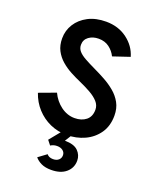

<svg xmlns="http://www.w3.org/2000/svg" viewBox="-170 -814 956 1158"><g transform="rotate(20 308.0 -235.0)"><path d="M316 12Q259 12 209.2 -10.2Q159.5 -32.5 122.5 -73Q85.5 -113.5 67 -168L175 -208Q197.5 -160 238.2 -130Q279 -100 326 -100Q371 -100 399.5 -123Q428 -146 428 -190Q428 -218.5 408 -240.8Q388 -263 355.2 -281.5Q322.5 -300 284 -317Q250.5 -331.5 216.8 -349.5Q183 -367.5 154.8 -392Q126.5 -416.5 109.2 -449.5Q92 -482.5 92 -527Q92 -577.5 118.5 -619.5Q145 -661.5 193.5 -686.8Q242 -712 308 -712Q387 -712 443.8 -669.5Q500.5 -627 519 -563L412 -527Q397 -558 369 -579Q341 -600 301 -600Q263.5 -600 237.8 -581Q212 -562 212 -529Q212 -506 226.8 -489Q241.5 -472 270.2 -456Q299 -440 341 -420Q375 -404 411 -384.2Q447 -364.5 478.2 -338.5Q509.5 -312.5 528.8 -277.5Q548 -242.5 548 -196Q548 -129.5 515.8 -83Q483.5 -36.5 430.8 -12.2Q378 12 316 12ZM300 242Q262 242 236.5 229.8Q211 217.5 196 199L249 160Q255 168 265 172.5Q275 177 289 177Q311.5 177 324.8 165.2Q338 153.5 338 135Q338 117 323.8 105.5Q309.5 94 286 94Q263 94 245 106L222 77L293 -10H355L319 48Q377.5 48 403.8 74Q430 100 430 136Q430 182.5 395.5 212.2Q361 242 300 242Z"/></g></svg>

Font: Overpass Mono Light
Style: Regular
Weight: 300
Monospace: yes
Designer: Delve Withrington, Dave Bailey
Foundry: Delve Fonts LLC
Version: Version 4.000